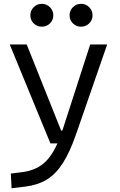

<svg xmlns="http://www.w3.org/2000/svg" viewBox="-20 -750 626 1004"><path d="M40.5 234.4 36.6 157.7 101.6 149.4Q163.1 140.6 205.3 106.7Q247.6 72.8 280.3 0H243.7L30.8 -517.6H119.6L299.8 -66.9H306.2Q306.6 -68.4 307.1 -70.3L451.7 -517.6H540.5L377 -45.9Q344.7 46.9 308.1 103.8Q271.5 160.6 224.4 189.2Q177.2 217.8 113.3 225.6ZM198.7 -610.4Q173.8 -610.4 156.2 -627.7Q138.7 -645 138.7 -669.9Q138.7 -694.8 156.2 -712.4Q173.8 -730 198.7 -730Q223.6 -730 241.2 -712.4Q258.8 -694.8 258.8 -669.9Q258.8 -645 241.2 -627.7Q223.6 -610.4 198.7 -610.4ZM403.8 -610.4Q378.9 -610.4 361.3 -627.7Q343.8 -645 343.8 -669.9Q343.8 -694.8 361.3 -712.4Q378.9 -730 403.8 -730Q428.7 -730 446.3 -712.4Q463.9 -694.8 463.9 -669.9Q463.9 -645 446.3 -627.7Q428.7 -610.4 403.8 -610.4Z"/></svg>

Font: Cascadia Mono NF SemiLight
Style: Regular
Weight: 350
Monospace: yes
Designer: Aaron Bell
Foundry: Saja Typeworks
Version: Version 2404.023; ttfautohint (v1.8.4)